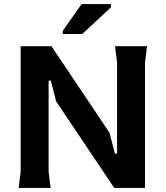

<svg xmlns="http://www.w3.org/2000/svg" viewBox="-20 -928 818 948"><path d="M72 0 82 -80V-700H234L521 -272L547 -170H558V-620L548 -700H706L696 -620V0H544L257 -428L231 -530H220V-80L230 0ZM290 -760V-776L383 -908H528V-892L386 -760Z"/></svg>

Font: AR One Sans
Style: Bold
Weight: 700
Designer: Niteesh Yadav
Foundry: Niteesh Yadav
Version: Version 1.001;gftools[0.9.33]